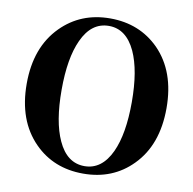

<svg xmlns="http://www.w3.org/2000/svg" viewBox="-85 -853 966 959"><g transform="rotate(10 397.5 -373.5)"><path d="M263 -119Q309 -18 398 -18Q486 -18 533 -119Q576 -212 576 -374Q576 -534 533 -628Q486 -729 398 -729Q309 -729 263 -628Q220 -535 220 -374Q220 -212 263 -119ZM646 -668Q752 -560 752 -374Q752 -187 646 -80Q548 20 398 20Q248 20 150 -79Q43 -187 43 -374Q43 -559 150 -667Q249 -767 398 -767Q547 -767 646 -668Z"/></g></svg>

Font: Source Han Serif SC Heavy
Style: Regular
Weight: 900
Designer: Ryoko NISHIZUKA  (kana & ideographs); Frank Grießhammer (Latin, Greek & Cyrillic); Wenlong ZHANG  (bopomofo); Sandoll Co
Foundry: Adobe Systems Incorporated
Version: Version 1.001 October 20, 2017